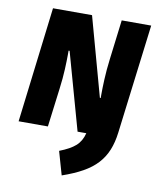

<svg xmlns="http://www.w3.org/2000/svg" viewBox="-87 -638 784 930"><g transform="rotate(10 305.0 -173.0)"><path d="M247 107Q299 87 325.5 63.5Q352 40 362 0H319L213 -379H208V-359Q208 -332 206 -287.5Q204 -243 197 -189L173 0H29L98 -568H290L397 -180H401V-200Q401 -227 403 -272.5Q405 -318 412 -374L436 -568H581L514 -30Q508 19 492.5 57Q477 95 449.5 125Q422 155 380 178.5Q338 202 280 222Z"/></g></svg>

Font: Qjlgwqiwhsfqbnnlvksmvfsycuq
Style: Regular
Weight: 700
Italic angle: -8°
Designer: Carrois Corporate & Edenspiekermann
Foundry: Carrois Corporate GbR & Edenspiekermann AG
Version: Version 2.001